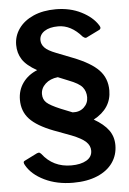

<svg xmlns="http://www.w3.org/2000/svg" viewBox="-57 -794 614 914"><g transform="rotate(-5 250.0 -337.0)"><path d="M471 -83Q471 -36 445.5 0.5Q420 37 371.5 57.5Q323 78 256 78Q178 78 118.5 49Q59 20 34 -25Q29 -33 29 -39Q29 -44 34 -46L96 -77Q102 -79 104 -79Q110 -79 116 -72Q167 -5 254 -5Q299 -5 326.5 -21Q354 -37 354 -67Q354 -91 334.5 -109.5Q315 -128 267 -147L184 -178Q106 -208 71.5 -245Q37 -282 37 -337Q37 -383 62 -418Q87 -453 131 -471Q81 -499 61.5 -529.5Q42 -560 42 -599Q42 -642 67 -677Q92 -712 137.5 -732Q183 -752 244 -752Q312 -752 365.5 -725Q419 -698 444 -658Q449 -650 449 -645Q449 -642 444 -637L383 -607Q379 -604 374 -604Q370 -604 361 -611Q310 -670 249 -670Q207 -670 183 -654Q159 -638 159 -612Q159 -592 174 -576Q189 -560 228 -545L307 -514Q391 -481 428 -442Q465 -403 465 -345Q465 -259 379 -213Q426 -186 448.5 -155Q471 -124 471 -83ZM357 -322Q357 -350 341 -370Q325 -390 275 -409L226 -429Q189 -425 166.5 -404Q144 -383 144 -355Q144 -330 160.5 -314.5Q177 -299 227 -278L282 -256Q315 -254 336 -273.5Q357 -293 357 -322Z"/></g></svg>

Font: n
Style: Regular
Weight: 600
Designer: Pablo Impallari, Rodrigo Fuenzalida
Foundry: Impallari Type
Version: Version 1.002; ttfautohint (v1.5)